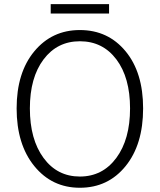

<svg xmlns="http://www.w3.org/2000/svg" viewBox="-20 -886 766 919"><path d="M362.3 12.7Q228.5 12.7 144 -91.3Q59.6 -195.3 59.6 -367.2Q59.6 -538.1 144 -640.1Q228.5 -742.2 362.3 -742.2Q497.1 -742.2 581.1 -640.6Q665 -539.1 665 -367.2Q665 -194.3 581.1 -90.8Q497.1 12.7 362.3 12.7ZM602.5 -367.2Q602.5 -514.6 537.1 -601.6Q471.7 -688.5 362.3 -688.5Q253.9 -688.5 188.5 -601.6Q123 -514.6 123 -367.2Q123 -218.8 188.5 -129.9Q253.9 -41 362.3 -41Q470.7 -41 536.6 -129.9Q602.5 -218.8 602.5 -367.2ZM222.7 -821.3V-866.2H502V-821.3Z"/></svg>

Font: Gen Shin Gothic Light
Style: Regular
Weight: 200
Designer: [Source Han Sans]
Ryoko NISHIZUKA  (kana & ideographs); Paul D. Hunt (Latin, Greek & Cyrillic); Wenlong ZHANG  (bopomofo
Version: Version 1.002.20150607